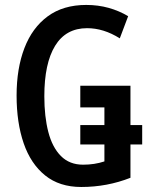

<svg xmlns="http://www.w3.org/2000/svg" viewBox="-20 -744 598 774"><path d="M307.6 9.8Q219.7 9.8 161.9 -36.9Q104 -83.5 75.4 -166.5Q46.9 -249.5 46.9 -358.9Q46.9 -467.8 78.4 -550Q109.9 -632.3 172.4 -678.2Q234.9 -724.1 327.6 -724.1Q375.5 -724.1 418.2 -712.2Q460.9 -700.2 496.6 -678.7L462.9 -589.4Q397.9 -630.4 331.1 -630.4Q245.6 -630.4 202.1 -559.3Q158.7 -488.3 158.7 -356Q158.7 -273.9 174.8 -211.9Q190.9 -149.9 225.6 -115Q260.3 -80.1 314.9 -80.1Q361.3 -80.1 400.9 -93.3V-161.6H303.7V-239.7H400.9V-311H303.7V-398.4H505.9V-239.7H553.2V-161.6H505.9V-27.3Q411.6 9.8 307.6 9.8Z"/></svg>

Font: Open Sans Condensed SemiBold
Style: Regular
Weight: 600
Width: 3
Designer: Monotype Design Team
Foundry: Monotype Imaging Inc.
Version: Version 3.000; ttfautohint (v1.8.4)